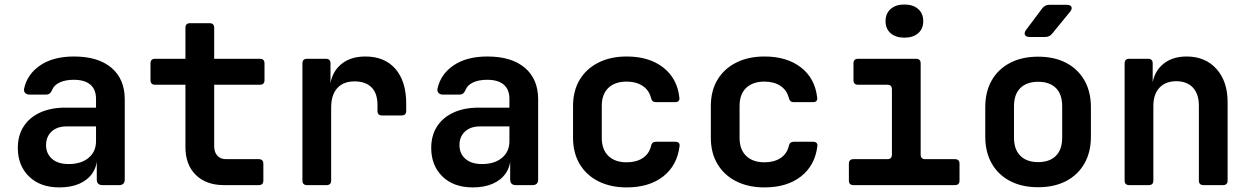

<svg xmlns="http://www.w3.org/2000/svg" viewBox="-20 -806 5440 836"><path d="M238.5 10Q155.3 10 106.5 -37.5Q57.6 -85 57.6 -162Q57.6 -215.9 82.7 -255.1Q107.7 -294.3 154.3 -315.8Q200.9 -337.3 264.4 -337.3H398.1V-375.6Q398.1 -416.1 373.5 -437.4Q348.9 -458.6 301 -458.6Q265.4 -458.6 240.9 -447.5Q216.5 -436.4 207.5 -415.7Q203.3 -405 197.1 -399.6Q191 -394.2 180.2 -394.2H108.6Q96.2 -394.2 89.6 -401.2Q82.9 -408.1 84.9 -419.9Q98.5 -482.9 155.2 -521.5Q211.9 -560 302.2 -560Q407.4 -560 465.3 -510.8Q523.2 -461.7 523.2 -373.3V-24.7Q523.2 0 498.5 0H426.1Q401.4 0 401.4 -24.7V-105.3H381.2L402.8 -122.9Q402.8 -82.3 382.8 -52.5Q362.8 -22.6 326.1 -6.3Q289.4 10 238.5 10ZM278.7 -91.7Q333.6 -91.7 365.8 -118.8Q398.1 -145.8 398.1 -190.9V-255.6H270.3Q228.6 -255.6 204.6 -233.2Q180.6 -210.8 180.6 -174.4Q180.6 -137.1 206.5 -114.4Q232.3 -91.7 278.7 -91.7Z M955 0Q877.6 0 832.5 -44.5Q787.4 -88.9 787.4 -165.5V-437H655.3Q635.3 -437 635.3 -457V-530Q635.3 -550 655.3 -550H787.4V-685Q787.4 -705 807.4 -705H892.6Q912.6 -705 912.6 -685V-550H1111.7Q1131.7 -550 1131.7 -530V-457Q1131.7 -437 1111.7 -437H912.6V-168.4Q912.6 -143.9 926.1 -128.5Q939.7 -113 963.8 -113H1106.7Q1126.7 -113 1126.7 -93V-20Q1126.7 0 1106.7 0Z M1316.8 0Q1296.8 0 1296.8 -20V-530Q1296.8 -550 1316.8 -550H1399Q1419 -550 1419 -530V-439.1H1452.6L1416 -408.7Q1416 -478.6 1457.6 -519.3Q1499.1 -560 1570.9 -560Q1655.1 -560 1701.9 -505.9Q1748.7 -451.7 1748.7 -355V-323.3Q1748.7 -303.3 1728.7 -303.3H1643.6Q1623.6 -303.3 1623.6 -323.3V-349.1Q1623.6 -399.6 1597.7 -425.6Q1571.8 -451.6 1523.6 -451.6Q1474.5 -451.6 1448.2 -422Q1421.9 -392.4 1421.9 -337.1V-20Q1421.9 0 1401.9 0Z M2038.5 10Q1955.3 10 1906.5 -37.5Q1857.6 -85 1857.6 -162Q1857.6 -215.9 1882.7 -255.1Q1907.7 -294.3 1954.3 -315.8Q2000.9 -337.3 2064.4 -337.3H2198.1V-375.6Q2198.1 -416.1 2173.5 -437.4Q2148.9 -458.6 2101 -458.6Q2065.4 -458.6 2040.9 -447.5Q2016.5 -436.4 2007.5 -415.7Q2003.3 -405 1997.1 -399.6Q1991 -394.2 1980.2 -394.2H1908.6Q1896.2 -394.2 1889.6 -401.2Q1882.9 -408.1 1884.9 -419.9Q1898.5 -482.9 1955.2 -521.5Q2011.9 -560 2102.2 -560Q2207.4 -560 2265.3 -510.8Q2323.2 -461.7 2323.2 -373.3V-24.7Q2323.2 0 2298.5 0H2226.1Q2201.4 0 2201.4 -24.7V-105.3H2181.2L2202.8 -122.9Q2202.8 -82.3 2182.8 -52.5Q2162.8 -22.6 2126.1 -6.3Q2089.4 10 2038.5 10ZM2078.7 -91.7Q2133.6 -91.7 2165.8 -118.8Q2198.1 -145.8 2198.1 -190.9V-255.6H2070.3Q2028.6 -255.6 2004.6 -233.2Q1980.6 -210.8 1980.6 -174.4Q1980.6 -137.1 2006.5 -114.4Q2032.3 -91.7 2078.7 -91.7Z M2708.6 10Q2638.5 10 2585.8 -16.5Q2533.1 -42.9 2504.1 -91.6Q2475.1 -140.3 2475.1 -205.9V-344.1Q2475.1 -410.7 2504.1 -458.9Q2533.1 -507.1 2585.8 -533.5Q2638.5 -560 2708.6 -560Q2805.8 -560 2867.1 -512.7Q2928.4 -465.3 2938 -382.2Q2941 -361.2 2919 -361.2H2835.6Q2818.8 -361.2 2814.6 -379.6Q2806 -413.7 2777.9 -432.2Q2749.8 -450.7 2708.6 -450.7Q2657.8 -450.7 2629 -423.4Q2600.2 -396 2600.2 -344.6V-205.9Q2600.2 -155 2629 -127.1Q2657.8 -99.3 2708.6 -99.3Q2750.4 -99.3 2778.5 -117.7Q2806.6 -136.1 2814.6 -170.4Q2818.8 -188.8 2835.6 -188.8H2919Q2941 -188.8 2939 -170.4Q2929 -86.1 2867.9 -38Q2806.8 10 2708.6 10Z M3308.6 10Q3238.5 10 3185.8 -16.5Q3133.1 -42.9 3104.1 -91.6Q3075.1 -140.3 3075.1 -205.9V-344.1Q3075.1 -410.7 3104.1 -458.9Q3133.1 -507.1 3185.8 -533.5Q3238.5 -560 3308.6 -560Q3405.8 -560 3467.1 -512.7Q3528.4 -465.3 3538 -382.2Q3541 -361.2 3519 -361.2H3435.6Q3418.8 -361.2 3414.6 -379.6Q3406 -413.7 3377.9 -432.2Q3349.8 -450.7 3308.6 -450.7Q3257.8 -450.7 3229 -423.4Q3200.2 -396 3200.2 -344.6V-205.9Q3200.2 -155 3229 -127.1Q3257.8 -99.3 3308.6 -99.3Q3350.4 -99.3 3378.5 -117.7Q3406.6 -136.1 3414.6 -170.4Q3418.8 -188.8 3435.6 -188.8H3519Q3541 -188.8 3539 -170.4Q3529 -86.1 3467.9 -38Q3406.8 10 3308.6 10Z M3696.2 0Q3676.2 0 3676.2 -20V-93Q3676.2 -113 3696.2 -113H3843.6Q3863.6 -113 3863.6 -133V-417Q3863.6 -437 3843.6 -437H3716.2Q3696.2 -437 3696.2 -457V-530Q3696.2 -550 3716.2 -550H3968.7Q3988.7 -550 3988.7 -530V-133Q3988.7 -113 4008.7 -113H4137.9Q4157.9 -113 4157.9 -93V-20Q4157.9 0 4137.9 0ZM3917.9 -642Q3880.2 -642 3858 -661.3Q3835.8 -680.7 3835.8 -713.8Q3835.8 -747.3 3858 -766.8Q3880.2 -786.4 3917.9 -786.4Q3955.6 -786.4 3977.8 -766.8Q4000 -747.3 4000 -713.8Q4000 -680.7 3977.8 -661.3Q3955.6 -642 3917.9 -642Z M4500 9.2Q4429.9 9.2 4378.2 -17.7Q4326.5 -44.6 4298.2 -94.1Q4270 -143.6 4270 -210.8V-339.2Q4270 -406.8 4298.2 -456.1Q4326.5 -505.4 4378.2 -532.3Q4429.9 -559.2 4500 -559.2Q4571.1 -559.2 4622.3 -532.3Q4673.5 -505.4 4701.8 -456.1Q4730 -406.8 4730 -339.2V-210.8Q4730 -143.6 4701.8 -94.1Q4673.5 -44.6 4622.1 -17.7Q4570.7 9.2 4500 9.2ZM4500 -100.1Q4550.2 -100.1 4577.6 -127.5Q4604.9 -155 4604.9 -206.7V-343.3Q4604.9 -395.6 4577.6 -422.8Q4550.2 -449.9 4500 -449.9Q4450.8 -449.9 4422.9 -422.8Q4395.1 -395.6 4395.1 -343.3V-206.7Q4395.1 -155 4422.9 -127.5Q4450.8 -100.1 4500 -100.1ZM4462.5 -645Q4447.5 -645 4443 -653.8Q4438.4 -662.5 4447.1 -674.9L4518.5 -770.1Q4529.9 -785 4548.4 -785H4625.1Q4641 -785 4645.1 -776.2Q4649.2 -767.5 4639.5 -755.1L4561.1 -659.3Q4549.8 -645 4531.3 -645Z M4896.8 0Q4876.8 0 4876.8 -20V-530Q4876.8 -550 4896.8 -550H4979Q4999 -550 4999 -530V-445H5032.6L4996 -415.8Q4996.6 -482 5037.7 -521Q5078.7 -560 5146.6 -560Q5227.8 -560 5276.5 -506.1Q5325.2 -452.1 5325.2 -361.2V-20Q5325.2 0 5305.2 0H5220.1Q5200.1 0 5200.1 -20V-345.8Q5200.1 -397.1 5173.9 -424.8Q5147.6 -452.4 5101.8 -452.4Q5055.2 -452.4 5028.5 -424.1Q5001.9 -395.9 5001.9 -344.1V-20Q5001.9 0 4981.9 0Z"/></svg>

Font: Pitagon Sans Mono
Style: Regular
Weight: 400
Monospace: yes
Designer: Travis Tran
Foundry: Pitagon
Version: Version 1.001;gftools[0.9.26]